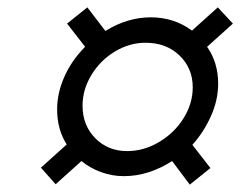

<svg xmlns="http://www.w3.org/2000/svg" viewBox="-20 -618 652 521"><path d="M447 -181Q383 -140 316 -140Q284 -140 254 -151Q224 -162 201 -181L131 -118L91 -163L161 -226Q135 -267 135 -321Q135 -366 155 -410.5Q175 -455 211 -491L162 -554L217 -598L266 -534Q326 -571 389 -571Q452 -571 501 -535L571 -598L612 -554L542 -491Q572 -448 572 -391Q572 -346 552 -302Q532 -258 502 -225L551 -162L495 -117ZM503 -381Q503 -433 467 -467.5Q431 -502 375 -502Q331 -502 291.5 -478Q252 -454 228 -414.5Q204 -375 204 -331Q204 -278 238.5 -243Q273 -208 325 -208Q370 -208 411.5 -232.5Q453 -257 478 -297Q503 -337 503 -381Z"/></svg>

Font: Be Vietnam
Style: Italic
Weight: 400
Italic angle: -9.33299°
Designer: Gabriel Lam
Foundry: TypeRant
Version: Version 3.000